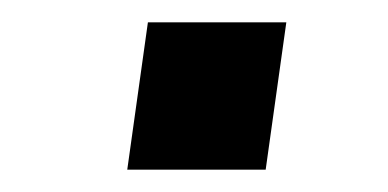

<svg xmlns="http://www.w3.org/2000/svg" viewBox="-20 -435 348 172"><path d="M94 -283H218L236.5 -415H112.5Z"/></svg>

Font: HK Grotesk
Style: Bold Italic
Weight: 700
Italic angle: -16°
Designer: Alfredo Marco Pradil
Foundry: Hanken Design Co.
Version: Version 3.001;FEAKit 1.0